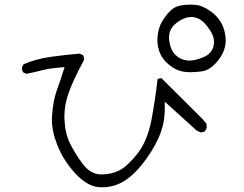

<svg xmlns="http://www.w3.org/2000/svg" viewBox="-20 -774 1040 817"><path d="M786.1 -516.1Q782.2 -516.1 778.3 -516.6Q747.6 -519.5 726.1 -541Q705.1 -562 699.7 -603Q699.2 -608.9 699.2 -614.7Q699.2 -652.3 731 -676.3Q763.7 -701.7 793.9 -701.7Q809.6 -701.7 823.2 -695.3Q839.8 -687.5 852.5 -672.9Q874.5 -647.9 884.3 -626Q890.6 -611.3 890.6 -596.2Q890.6 -566.4 871.1 -546.9Q863.8 -539.6 853.5 -534.2Q813.5 -516.1 786.1 -516.1ZM790 -466.8Q811 -466.8 837.4 -470.2Q870.6 -474.1 900.9 -508.3Q940.4 -552.7 940.4 -602.5Q940.4 -627.9 930.7 -656.2Q916.5 -695.8 879.6 -723.4Q842.8 -751 811.5 -753.4Q800.3 -754.4 789.6 -754.4Q768.1 -754.4 748 -750.5Q720.7 -745.6 701.2 -724.6Q679.7 -701.2 667 -677.7Q654.3 -654.3 650.9 -622.1Q649.9 -612.8 649.9 -607.7Q649.9 -602.5 649.9 -596.4Q649.9 -590.3 651.6 -580.3Q653.3 -570.3 656.2 -560.5Q659.2 -550.8 663.6 -542Q671.9 -524.9 685.1 -511.2Q712.9 -483.4 742.2 -473.6Q762.2 -466.8 790 -466.8ZM200.7 -267.1Q200.7 -215.3 223.1 -158.7Q249.5 -91.3 299.8 -36.6Q348.1 15.6 396 22Q406.2 22.9 415.5 22.9Q456.5 22.9 493.2 4.9Q539.6 -18.6 584 -73.7Q628.4 -128.9 654.8 -187.5Q681.2 -246.1 681.2 -311.5V-341.3L815.9 -219.2L831.5 -211.4Q833 -210.9 836.2 -210.9Q839.4 -210.9 844 -212.2Q848.6 -213.4 853 -216.3L859.9 -230L858.4 -247.6L841.8 -267.6L667 -441.4Q667 -441.4 666.5 -441.4Q656.7 -441.4 650.4 -437Q640.6 -349.6 624.5 -264.2Q606.9 -172.9 564 -119.1Q521 -65.4 487.1 -48.6Q453.1 -31.7 411.1 -31.7Q365.2 -31.7 331.1 -77.6Q300.3 -119.1 278.8 -161.9Q257.3 -204.6 254.4 -263.2Q253.9 -270 253.9 -279.8Q253.9 -289.6 255.4 -305.7Q256.8 -321.8 261.2 -341.3Q265.6 -360.8 274.4 -385Q283.2 -409.2 299.3 -443.6Q315.4 -478 337.4 -518.6Q337.9 -519.5 337.9 -520.5Q337.9 -531.7 332.5 -539.6L318.8 -545.9Q256.3 -540.5 194.8 -532Q133.3 -523.4 80.1 -500.5L73.7 -487.8Q73.2 -486.3 73.2 -483.2Q73.2 -480 74.5 -475.3Q75.7 -470.7 78.6 -466.3L91.8 -460Q124 -465.8 156.5 -474.4Q189 -482.9 235.4 -486.8L254.9 -488.3Q235.4 -426.3 220.2 -385.3Q206.5 -345.7 201.7 -285.2Q200.7 -276.4 200.7 -267.1Z"/></svg>

Font: NaikaiFont
Style: ExtraLight
Weight: 200
Version: Version 1.89